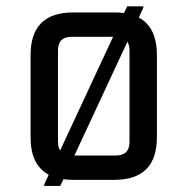

<svg xmlns="http://www.w3.org/2000/svg" viewBox="-20 -577 602 616"><path d="M346.7 0H214.8Q198.2 0 183.6 -2L173.3 19.5H125L120.6 17.6L136.2 -16.6Q78.1 -47.4 78.1 -136.7V-400.4Q78.1 -537.1 214.8 -537.1H346.7Q363.3 -537.1 377.9 -535.2L388.2 -556.6H436.5L440.9 -554.7L425.3 -520.5Q483.4 -489.7 483.4 -400.4V-136.7Q483.4 0 346.7 0ZM172.9 -94.2 342.8 -459H210Q166 -459 166 -415V-122.1Q166 -104.5 172.9 -94.2ZM388.7 -442.9 218.8 -78.1H351.6Q395.5 -78.1 395.5 -122.1V-415Q395.5 -432.6 388.7 -442.9Z"/></svg>

Font: Nova Square
Style: Book
Weight: 400
Designer: Wojciech Kalinowski "wmk69" (wmk69@o2.pl)
Foundry: Wojciech Kalinowski "wmk69" (wmk69@o2.pl)
Version: Version 3.1.0; 2021-05-23